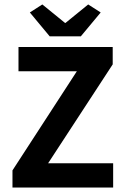

<svg xmlns="http://www.w3.org/2000/svg" viewBox="-20 -842 563 862"><path d="M36 0V-77L325 -522H63V-631H486V-553L196 -109H488V0ZM203 -679 114 -786 170 -822 272 -739H274L376 -822L432 -786L343 -679Z"/></svg>

Font: Narnoor
Style: Bold
Weight: 700
Designer: S. Sridhar Murthy
Foundry: SIL International
Version: Version 3.000